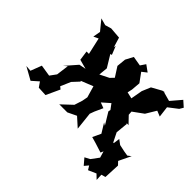

<svg xmlns="http://www.w3.org/2000/svg" viewBox="-174 -794 1200 1200"><g transform="rotate(45 426.0 -194.5)"><path d="M552 -196 549 -181 597 -102 579 -113 617 -51 591 4 633 16 696 36 708 9 774 23 801 -52C769 -56 737 -61 708 -65L678 -125L686 -207L680 -210L699 -209L654 -256L652 -282L721 -332L762 -400L799 -385L790 -458L851 -505L866 -530L829 -563L771 -495L709 -512L717 -516L696 -511L631 -475L607 -418L593 -340L550 -350L557 -382L562 -442L519 -501L551 -526L508 -557L485 -523L421 -534L394 -483L388 -422L429 -358L406 -334L346 -304L352 -364L304 -443L315 -446L292 -503L290 -488L270 -554L195 -560L154 -548L107 -561L161 -495L152 -445L184 -460L209 -349H188L197 -285L260 -268L215 -259L147 -181L170 -201L159 -118L129 -77L53 -89L25 -16L-14 -19L70 28L114 -11L137 22L199 25L241 -66L225 -79L254 -146L295 -190L292 -194L372 -226L394 -150L387 -113L370 -60L301 5H372L430 -23L490 31L477 -88L488 -118L513 -173L476 -187L526 -231ZM800 174 798 130 826 122 831 16 811 -5 850 -86 828 -69 797 -74 750 -84 719 -107 708 -26 697 -8 717 60 680 110 646 128 681 169 703 143 719 169 771 146Z"/></g></svg>

Font: Asimov Aggro
Style: CondIt
Weight: 500
Designer: Google
Version: Version 2.000980; 2014